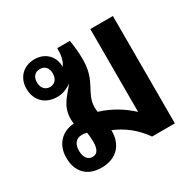

<svg xmlns="http://www.w3.org/2000/svg" viewBox="-129 -709 879 861"><g transform="rotate(-30 311.0 -278.0)"><path d="M165 8C247 8 286 -46 286 -109C286 -112 286 -114 286 -116C341 -93 389 -58 430 0H548V-556H431V-127C386 -169 331 -201 274 -218C273 -226 272 -235 272 -242C272 -316 334 -341 334 -454C334 -490 331 -521 325 -556H260C260 -523 255 -490 239 -472C240 -519 207 -564 146 -564C86 -564 49 -522 49 -467C49 -404 92 -366 152 -366C180 -366 207 -377 227 -394C201 -355 153 -323 153 -250C153 -242 154 -234 155 -226C90 -222 49 -175 49 -110C49 -35 93 8 165 8ZM145 -421C120 -421 104 -440 104 -468C104 -497 120 -514 145 -514C170 -514 186 -497 186 -468C186 -439 170 -421 145 -421ZM154 -54C129 -54 114 -75 114 -109C114 -142 130 -164 160 -164C169 -164 177 -163 186 -161C189 -144 190 -128 190 -110C190 -75 179 -54 154 -54Z"/></g></svg>

Font: Noto Sans Thai Looped SemiCondensed SemiBold
Style: Regular
Weight: 600
Width: 4
Designer: Sasikarn Vongin, Ben Mitchell
Foundry: The Fontpad Ltd
Version: Version 1.001